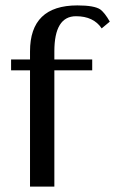

<svg xmlns="http://www.w3.org/2000/svg" viewBox="-20 -690 426 710"><path d="M91 -430H21V-470H91V-500Q91 -670 266 -670Q329 -670 351 -655Q368 -642 386 -610L356 -585Q326 -630 261 -630Q181 -630 181 -500V-470H321V-430H181V0H91Z"/></svg>

Font: Philosopher
Style: Regular
Weight: 400
Designer: Jovanny Lemonad
Foundry: Jovanny Lemonad
Version: Version 2.000